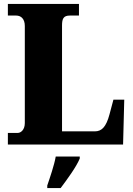

<svg xmlns="http://www.w3.org/2000/svg" viewBox="-20 -734 676 975"><path d="M20 0H605L611 -228H556L536 -153C519 -89 496 -67 462 -67H295V-604C295 -639 302 -655 335 -655H381V-714H20V-655H62C86 -655 106 -639 106 -602V-109C106 -75 86 -59 70 -59H20ZM220 208V221H288C321 177 368 113 385 71V61H263C256 103 233 170 220 208Z"/></svg>

Font: Noto Serif Georgian SemiCondensed Black
Style: Regular
Weight: 900
Width: 4
Designer: Monotype Design Team, Akaki Razmadze
Foundry: Google LLC
Version: Version 2.003